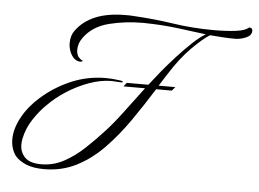

<svg xmlns="http://www.w3.org/2000/svg" viewBox="-46 -627 955 709"><g transform="rotate(5 431.5 -272.5)"><path d="M141 24Q101 24 74.5 13Q48 2 33 -16Q15 -42 15 -76Q15 -115 38.5 -158Q62 -201 102 -236Q149 -278 210 -304.5Q271 -331 340 -331Q353 -331 365.5 -330Q378 -329 391 -327Q403 -326 403 -322Q403 -320 396 -320Q388 -320 379.5 -321Q371 -322 362 -322Q322 -322 279 -306.5Q236 -291 197 -266Q158 -241 129 -211Q105 -188 82.5 -154Q60 -120 52 -80Q51 -75 50.5 -69.5Q50 -64 50 -59Q50 -31 68.5 -12Q87 7 129 7Q174 7 213.5 -14.5Q253 -36 288 -69Q323 -102 353 -135Q382 -166 416 -211.5Q450 -257 487 -306H407L418 -320H498L540 -373Q564 -402 591 -431.5Q618 -461 644.5 -486Q671 -511 693 -524Q645 -530 596 -536.5Q547 -543 495 -545Q486 -545 477 -545.5Q468 -546 460 -546Q393 -546 333.5 -531Q274 -516 242 -473Q233 -461 229 -449Q225 -437 225 -426Q225 -412 232 -400Q236 -396 241 -391.5Q246 -387 250 -387Q246 -383 239 -383Q232 -383 225.5 -386.5Q219 -390 215 -394Q205 -405 200 -419.5Q195 -434 195 -448Q195 -476 209 -495Q263 -569 391 -569Q399 -569 407.5 -569Q416 -569 424 -568Q498 -564 570.5 -553Q643 -542 723 -542Q767 -542 802.5 -546.5Q838 -551 850 -563H852Q856 -563 859.5 -560.5Q863 -558 863 -552Q863 -535 844 -526.5Q825 -518 805 -517Q781 -517 757 -518.5Q733 -520 710 -522H709Q684 -507 644 -467Q604 -427 566 -367L536 -320H598L586 -306H528Q490 -245 449 -186Q408 -127 362 -79.5Q316 -32 261.5 -4Q207 24 141 24Z"/></g></svg>

Font: Luxurious Script
Style: Regular
Weight: 400
Designer: Robert E. Leuschke
Foundry: Robert E. Leuschke
Version: Version 1.010; ttfautohint (v1.8.3)